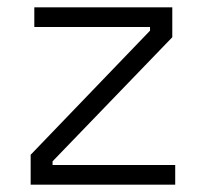

<svg xmlns="http://www.w3.org/2000/svg" viewBox="-20 -506 562 526"><path d="M64 0V-82L391 -422V-432H74V-486H452V-404L124 -64V-54H460V0Z"/></svg>

Font: Space Grotesk Light Light
Style: Regular
Weight: 300
Version: Version 2.000